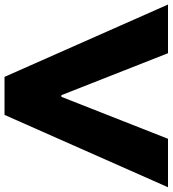

<svg xmlns="http://www.w3.org/2000/svg" viewBox="6 -766 745 828"><g transform="rotate(90 378.0 -352.5)"><path d="M296 0 -16 -705H194L375 -245H382L563 -705H772L460 0Z"/></g></svg>

Font: Nunito Sans 6pt Black
Style: Regular
Weight: 900
Version: Version 3.101;gftools[0.9.27]